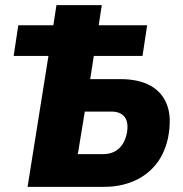

<svg xmlns="http://www.w3.org/2000/svg" viewBox="-20 -725 709 745"><path d="M87 0 168 -508H33L51 -627H187L199 -705H375L363 -627H551L533 -508H344L330 -418H448Q518 -418 564 -392.5Q610 -367 628.5 -317Q647 -267 632 -190Q618 -126 582.5 -84Q547 -42 496 -21Q445 0 384 0ZM282 -127H380Q416 -127 439.5 -147Q463 -167 472 -207Q480 -249 464 -270.5Q448 -292 413 -292H309Z"/></svg>

Font: Nunito Sans 10pt Condensed Black
Style: Italic
Weight: 900
Width: 3
Italic angle: -9°
Designer: Vernon Adams
Foundry: Vernon Adams
Version: Version 3.101;gftools[0.9.27]